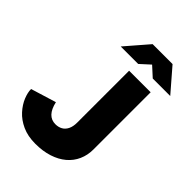

<svg xmlns="http://www.w3.org/2000/svg" viewBox="-264 -1032 1165 1165"><g transform="rotate(45 318.5 -449.5)"><path d="M263 16Q198 16 150 -6Q102 -28 71 -62.5Q40 -97 25 -134Q10 -171 10 -201L173 -251Q184 -202 207 -178Q230 -154 265 -154Q291 -154 310.5 -165Q330 -176 341 -198.5Q352 -221 352 -255V-700H537V-209Q537 -160 518.5 -118.5Q500 -77 464.5 -47Q429 -17 378 -0.5Q327 16 263 16ZM487 -768 340 -902V-915H510L637 -768ZM212 -768 339 -915H509V-902L362 -768Z"/></g></svg>

Font: Figtree Black
Style: Regular
Weight: 900
Designer: Erik Kennedy
Foundry: Erik Kennedy
Version: Version 2.001;gftools[0.9.30]